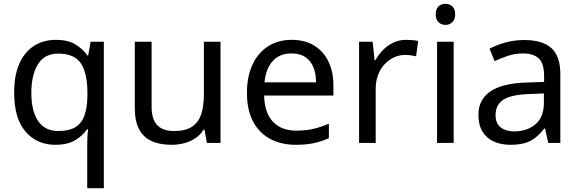

<svg xmlns="http://www.w3.org/2000/svg" viewBox="-20 -757 3069 1017"><path d="M442 11Q442 -7 443 -31Q444 -55 447 -72H441Q418 -38 377.5 -14Q337 10 273 10Q176 10 115.5 -59.5Q55 -129 55 -267Q55 -359 83 -421Q111 -483 161 -514.5Q211 -546 276 -546Q339 -546 379 -522Q419 -498 443 -463H447L460 -536H530V240H442ZM290 -63Q345 -63 378.5 -83Q412 -103 427 -144.5Q442 -186 443 -248V-266Q443 -368 409 -420.5Q375 -473 288 -473Q216 -473 181 -416.5Q146 -360 146 -265Q146 -170 181.5 -116.5Q217 -63 290 -63Z M1148 -536V0H1076L1063 -71H1059Q1042 -43 1015 -25Q988 -7 956 1.5Q924 10 889 10Q825 10 781.5 -10.5Q738 -31 716 -74Q694 -117 694 -185V-536H783V-191Q783 -127 812 -95Q841 -63 902 -63Q962 -63 996.5 -85.5Q1031 -108 1045.5 -151.5Q1060 -195 1060 -257V-536Z M1525 -546Q1594 -546 1643.5 -516Q1693 -486 1719.5 -431.5Q1746 -377 1746 -304V-251H1379Q1381 -160 1425.5 -112.5Q1470 -65 1550 -65Q1601 -65 1640.5 -74.5Q1680 -84 1722 -102V-25Q1681 -7 1641 1.5Q1601 10 1546 10Q1470 10 1411.5 -21Q1353 -52 1320.5 -113.5Q1288 -175 1288 -264Q1288 -352 1317.5 -415Q1347 -478 1400.5 -512Q1454 -546 1525 -546ZM1524 -474Q1461 -474 1424.5 -433.5Q1388 -393 1381 -321H1654Q1654 -367 1640 -401Q1626 -435 1597.5 -454.5Q1569 -474 1524 -474Z M2132 -546Q2147 -546 2164.5 -544.5Q2182 -543 2195 -540L2184 -459Q2171 -462 2155.5 -464Q2140 -466 2126 -466Q2095 -466 2067 -453Q2039 -440 2017 -416.5Q1995 -393 1982.5 -360Q1970 -327 1970 -286V0H1882V-536H1954L1964 -438H1968Q1985 -468 2009 -492.5Q2033 -517 2064 -531.5Q2095 -546 2132 -546Z M2383 -536V0H2295V-536ZM2340 -737Q2360 -737 2375.5 -723.5Q2391 -710 2391 -681Q2391 -653 2375.5 -639Q2360 -625 2340 -625Q2318 -625 2303 -639Q2288 -653 2288 -681Q2288 -710 2303 -723.5Q2318 -737 2340 -737Z M2756 -545Q2854 -545 2901 -502Q2948 -459 2948 -365V0H2884L2867 -76H2863Q2840 -47 2815.5 -27.5Q2791 -8 2759.5 1Q2728 10 2683 10Q2635 10 2596.5 -7Q2558 -24 2536 -59.5Q2514 -95 2514 -149Q2514 -229 2577 -272.5Q2640 -316 2771 -320L2862 -323V-355Q2862 -422 2833 -448Q2804 -474 2751 -474Q2709 -474 2671 -461.5Q2633 -449 2600 -433L2573 -499Q2608 -518 2656 -531.5Q2704 -545 2756 -545ZM2782 -259Q2682 -255 2643.5 -227Q2605 -199 2605 -148Q2605 -103 2632.5 -82Q2660 -61 2703 -61Q2771 -61 2816 -98.5Q2861 -136 2861 -214V-262Z"/></svg>

Font: Noto Sans Lao UI
Style: Regular
Weight: 400
Designer: Monotype Design Team
Foundry: Monotype Imaging Inc.
Version: Version 2.000